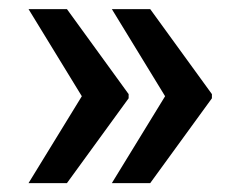

<svg xmlns="http://www.w3.org/2000/svg" viewBox="-20 -475 533 430"><path d="M43.9 -64.9 164.6 -261.7 268.1 -261.2V-254.9L129.9 -64.9ZM43.9 -454.6H129.9L268.1 -264.2V-257.8L164.6 -257.3ZM230.5 -64.9 351.1 -261.7 454.6 -261.2V-254.9L316.4 -64.9ZM230.5 -454.6H316.4L454.6 -264.2V-257.8L351.1 -257.3Z"/></svg>

Font: Roboto SemiBold
Style: Regular
Weight: 600
Designer: Christian Robertson
Foundry: Google
Version: Version 3.009; 2024